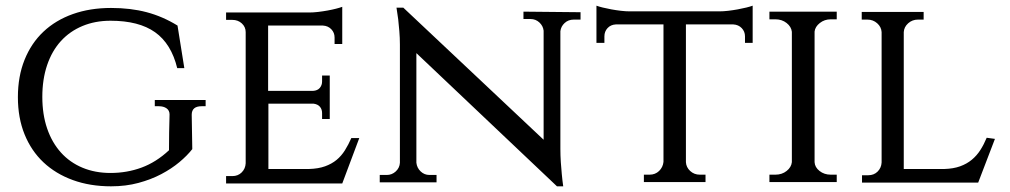

<svg xmlns="http://www.w3.org/2000/svg" viewBox="-20 -641 3557 676"><path d="M657 -116Q639 -93 611.5 -70Q584 -47 548 -28Q512 -9 467.5 3Q423 15 371 15Q297 15 236.5 -7Q176 -29 133 -69.5Q90 -110 66.5 -168Q43 -226 43 -299Q43 -372 66.5 -430.5Q90 -489 133 -529.5Q176 -570 236.5 -591.5Q297 -613 371 -613Q440 -613 496.5 -598Q553 -583 605 -551L629 -401H604Q583 -487 526 -527.5Q469 -568 369 -568Q315 -568 270.5 -549.5Q226 -531 194.5 -496.5Q163 -462 146 -412Q129 -362 129 -300Q129 -238 146 -188.5Q163 -139 194.5 -104Q226 -69 270.5 -50.5Q315 -32 369 -32Q427 -32 478.5 -51Q530 -70 575 -112Q575 -144 575.5 -175Q576 -206 577 -238Q577 -252 566.5 -259.5Q556 -267 539 -267H525V-289H704V-267H690Q655 -267 655 -237Z M1185 5H776V-21H798Q818 -21 831 -34Q844 -47 845 -66V-528Q845 -546 831.5 -558.5Q818 -571 798 -571H776V-597H1069Q1083 -597 1100 -599Q1117 -601 1133.5 -604Q1150 -607 1163.5 -610.5Q1177 -614 1185 -617V-486H1158V-509Q1158 -526 1146.5 -538Q1135 -550 1117 -551H924V-321H1082Q1098 -322 1106 -331.5Q1114 -341 1114 -354V-375H1141V-222H1114V-243Q1114 -256 1106.5 -265Q1099 -274 1084 -276H925V-46H1068Q1101 -47 1124.5 -55.5Q1148 -64 1165 -78Q1182 -92 1194.5 -112Q1207 -132 1217 -155H1245Z M2024 -598V-572H2000Q1981 -572 1968 -560Q1955 -548 1953 -531V-117Q1953 -94 1954.5 -70.5Q1956 -47 1958 -28Q1960 -6 1963 15H1941L1446 -454V-68Q1448 -50 1461 -37.5Q1474 -25 1492 -25H1517V1H1317V-25H1342Q1360 -25 1373.5 -37.5Q1387 -50 1388 -68V-484Q1388 -508 1386 -531.5Q1384 -555 1382 -573Q1379 -594 1376 -614H1400L1894 -149V-533Q1892 -550 1879 -562Q1866 -574 1848 -574H1823V-600Z M2513 -601Q2527 -601 2544 -603Q2561 -605 2577.5 -608Q2594 -611 2608 -614.5Q2622 -618 2630 -621V-490H2603V-513Q2603 -530 2591.5 -542Q2580 -554 2562 -555H2395V-70Q2396 -52 2410 -39Q2424 -26 2444 -26H2464V0H2247V-26H2267Q2287 -26 2300.5 -39Q2314 -52 2316 -71V-555H2148Q2130 -554 2119 -542Q2108 -530 2108 -513V-490H2080V-621Q2088 -618 2102 -614.5Q2116 -611 2132.5 -608Q2149 -605 2166 -603Q2183 -601 2197 -601Z M2689 0V-26H2710Q2733 -26 2749.5 -39Q2766 -52 2768 -70V-529Q2766 -547 2749.5 -560Q2733 -573 2710 -573H2689V-600H2926V-573H2905Q2883 -573 2866.5 -560Q2850 -547 2848 -530V-70Q2849 -52 2865.5 -39Q2882 -26 2905 -26H2926V0Z M3483 -152 3424 2H3015V-24H3037Q3057 -24 3070 -37Q3083 -50 3084 -69V-528Q3083 -546 3068.5 -559Q3054 -572 3034 -572H3014V-599H3232V-572H3212Q3192 -572 3177.5 -559Q3163 -546 3162 -528V-46H3305Q3337 -47 3360.5 -55.5Q3384 -64 3401.5 -78.5Q3419 -93 3431.5 -112.5Q3444 -132 3454 -156Z"/></svg>

Font: Constantine
Style: Regular
Weight: 400
Designer: Dukom Design
Version: Version 1.001;PS 001.001;hotconv 1.0.56;makeotf.lib2.0.21325